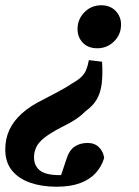

<svg xmlns="http://www.w3.org/2000/svg" viewBox="-45 -534 527 728"><path d="M342 -300Q345 -250 340.5 -215.5Q336 -181 321.5 -156.5Q307 -132 280 -113Q269 -102 256.5 -92Q244 -82 226.5 -72Q209 -62 185 -50Q145 -29 123 -11.5Q101 6 92.5 24Q84 42 84 63Q84 94 106 112Q128 130 181 130Q203 130 219.5 127.5Q236 125 249 123L180 150L208 66Q218 35 238.5 21.5Q259 8 287 8Q314 8 330.5 24.5Q347 41 350 65Q340 98 317.5 122.5Q295 147 258.5 160.5Q222 174 169 174Q113 174 69 158.5Q25 143 0 112Q-25 81 -25 33Q-25 -8 -9.5 -41.5Q6 -75 37.5 -103.5Q69 -132 118 -156Q147 -171 167.5 -182Q188 -193 202 -201Q216 -209 227 -217Q249 -229 262 -241Q275 -253 281.5 -268.5Q288 -284 292 -306ZM414 -441Q414 -403 387.5 -377Q361 -351 324 -351Q289 -351 269 -372Q249 -393 249 -424Q249 -461 275 -487.5Q301 -514 339 -514Q373 -514 393.5 -492.5Q414 -471 414 -441Z"/></svg>

Font: Source Serif 4
Style: Bold Italic
Weight: 700
Italic angle: -12°
Designer: Frank Grießhammer
Foundry: Adobe Systems Incorporated
Version: Version 4.004;hotconv 1.0.116;makeotfexe 2.5.65601